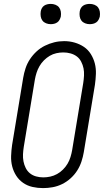

<svg xmlns="http://www.w3.org/2000/svg" viewBox="-20 -957 540 985"><path d="M201 8Q173 8 146.5 2Q120 -4 98.5 -19Q77 -34 63 -56Q49 -78 42.5 -103.5Q36 -129 37 -157Q38 -185 42 -213L99 -558Q103 -582 111 -606.5Q119 -631 133.5 -653Q148 -675 167.5 -693Q187 -711 210.5 -722.5Q234 -734 258.5 -740Q283 -746 309 -746Q337 -746 363 -738.5Q389 -731 410.5 -716.5Q432 -702 446 -679.5Q460 -657 466.5 -631.5Q473 -606 472 -578Q471 -550 467 -522L410 -177Q406 -153 398 -128.5Q390 -104 376 -82Q362 -60 342 -42Q322 -24 298.5 -12.5Q275 -1 250 3.5Q225 8 201 8ZM202 -47Q220 -47 238 -51Q256 -55 272.5 -64Q289 -73 303 -87Q317 -101 326.5 -117Q336 -133 341.5 -151Q347 -169 350 -186L407 -531Q410 -550 411 -569.5Q412 -589 408.5 -606.5Q405 -624 396.5 -640.5Q388 -657 374 -667.5Q360 -678 342 -683Q324 -688 305 -688Q287 -688 269 -684Q251 -680 235 -670.5Q219 -661 205.5 -647.5Q192 -634 182.5 -617.5Q173 -601 167.5 -583.5Q162 -566 159 -549L102 -204Q99 -185 98 -166Q97 -147 100.5 -129Q104 -111 112 -95Q120 -79 133.5 -68Q147 -57 165 -52Q183 -47 202 -47ZM440 -833Q428 -833 416.5 -837.5Q405 -842 398 -851Q391 -860 389 -872.5Q387 -885 389 -898Q390 -906 394.5 -914.5Q399 -923 406.5 -928Q414 -933 423 -935Q432 -937 440 -937Q453 -937 464.5 -932.5Q476 -928 483 -919Q490 -910 492 -897.5Q494 -885 492 -872Q490 -864 485.5 -855.5Q481 -847 473.5 -842Q466 -837 457.5 -835Q449 -833 440 -833ZM240 -833Q228 -833 216.5 -837.5Q205 -842 198 -851Q191 -860 189 -872.5Q187 -885 189 -898Q190 -906 194.5 -914.5Q199 -923 206.5 -928Q214 -933 223 -935Q232 -937 240 -937Q253 -937 264.5 -932.5Q276 -928 283 -919Q290 -910 292 -897.5Q294 -885 292 -872Q290 -864 285.5 -855.5Q281 -847 273.5 -842Q266 -837 257.5 -835Q249 -833 240 -833Z"/></svg>

Font: Iosevka Slab Light Oblique
Style: Regular
Weight: 300
Italic angle: -9°
Monospace: yes
Designer: Belleve Invis
Foundry: Belleve Invis
Version: Version 11.1.1; ttfautohint (v1.8.3)